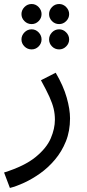

<svg xmlns="http://www.w3.org/2000/svg" viewBox="-45 -698 432 948"><path d="M3.9 230 -24.9 153.8Q76.2 122.1 130.6 77.6Q185.1 33.2 205.6 -14.9Q226.1 -63 226.1 -106.9Q226.1 -134.8 220 -160.9Q213.9 -187 199 -220Q184.1 -252.9 157.2 -301.8L230 -338.9Q268.1 -273.9 284.4 -216.1Q300.8 -158.2 300.8 -113.8Q300.8 -50.8 280.3 0Q259.8 50.8 226.3 90.3Q192.9 129.9 153.3 158Q113.8 186 74.5 204.1Q35.2 222.2 3.9 230ZM111.3 -579.1Q90.3 -579.1 75.7 -593.8Q61 -608.4 61 -628.4Q61 -647.9 75.7 -663.1Q90.3 -678.2 111.3 -678.2Q131.3 -678.2 145.8 -663.1Q160.2 -647.9 160.2 -628.4Q160.2 -608.4 145.8 -593.8Q131.3 -579.1 111.3 -579.1ZM247.1 -579.1Q226.1 -579.1 211.7 -593.8Q197.3 -608.4 197.3 -628.4Q197.3 -647.9 211.7 -663.1Q226.1 -678.2 247.1 -678.2Q267.1 -678.2 281.7 -663.1Q296.4 -647.9 296.4 -628.4Q296.4 -608.4 281.7 -593.8Q267.1 -579.1 247.1 -579.1ZM111.3 -454.1Q90.3 -454.1 75.7 -468.8Q61 -483.4 61 -503.4Q61 -522.9 75.7 -538.1Q90.3 -553.2 111.3 -553.2Q131.3 -553.2 145.8 -538.1Q160.2 -522.9 160.2 -503.4Q160.2 -483.4 145.8 -468.8Q131.3 -454.1 111.3 -454.1ZM247.1 -454.1Q226.1 -454.1 211.7 -468.8Q197.3 -483.4 197.3 -503.4Q197.3 -522.9 211.7 -538.1Q226.1 -553.2 247.1 -553.2Q267.1 -553.2 281.7 -538.1Q296.4 -522.9 296.4 -503.4Q296.4 -483.4 281.7 -468.8Q267.1 -454.1 247.1 -454.1Z"/></svg>

Font: Kurinto Seri
Style: Regular
Weight: 400
Designer: Kurinto was developed by Clint Goss from a range of fonts that are compatible with the SIL Open Font License Version 1.1
Foundry: Clinton F. Goss
Version: Version 2.196; July 25, 2020